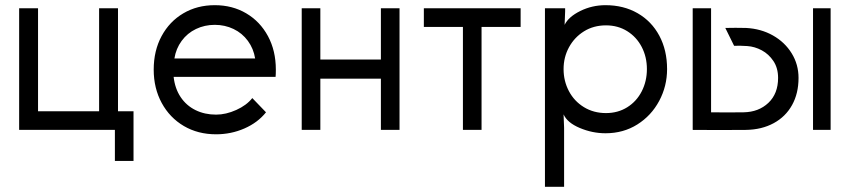

<svg xmlns="http://www.w3.org/2000/svg" viewBox="-20 -502 3310 742"><path d="M363 -72V-470H436V-72H496V120H424V0H54V-470H127V-72Z M815 17Q745 17 690.5 -15Q636 -47 605 -104Q574 -161 574 -233Q574 -306 604.5 -362.5Q635 -419 688.5 -450.5Q742 -482 810 -482Q878 -482 931.5 -450.5Q985 -419 1015.5 -362.5Q1046 -306 1046 -233Q1046 -214 1045 -205H651Q656 -160 678 -127Q700 -94 735.5 -76.5Q771 -59 815 -59Q853 -59 893 -77Q933 -95 955 -123L1008 -68Q976 -28 924.5 -5.5Q873 17 815 17ZM810 -406Q771 -406 737.5 -390Q704 -374 682 -344Q660 -314 654 -276H966Q960 -314 938 -344Q916 -374 882.5 -390Q849 -406 810 -406Z M1524 0H1452V-198H1218V0H1146V-470H1218V-272H1452V-470H1524Z M1769 0V-398H1618V-470H1992V-398H1841V0Z M2480 -235Q2480 -282 2460 -320.5Q2440 -359 2404 -381.5Q2368 -404 2322 -404Q2274 -404 2237 -381Q2200 -358 2179 -319.5Q2158 -281 2158 -235Q2158 -189 2178.5 -150Q2199 -111 2236.5 -88Q2274 -65 2322 -65Q2368 -65 2404 -87.5Q2440 -110 2460 -149Q2480 -188 2480 -235ZM2558 -235Q2558 -169 2527.5 -112Q2497 -55 2443 -21Q2389 13 2320 13Q2269 13 2220.5 -7.5Q2172 -28 2158 -60L2160 -8V220H2086V-470H2164V-458L2162 -406Q2177 -437 2222.5 -459.5Q2268 -482 2320 -482Q2390 -482 2444 -451Q2498 -420 2528 -364Q2558 -308 2558 -235Z M2854 -68Q2912 -69 2949.5 -104.5Q2987 -140 2987 -201Q2987 -239 2969 -266Q2951 -293 2924 -307.5Q2897 -322 2868 -324Q2838 -326 2817 -325L2783 -394Q2822 -395 2863 -394Q2921 -391 2967 -365Q3013 -339 3039.5 -296Q3066 -253 3066 -201Q3066 -141 3041 -96Q3016 -51 2970 -26Q2924 -1 2863 0Q2760 1 2657 0V-470H2728V-68Q2790 -67 2854 -68ZM3190 -470V0H3122V-470Z"/></svg>

Font: Kreadon
Style: Regular
Weight: 400
Designer: kohakuno
Foundry: StudioGnu
Version: Version 1.000;Glyphs 3.1.2 (3151)